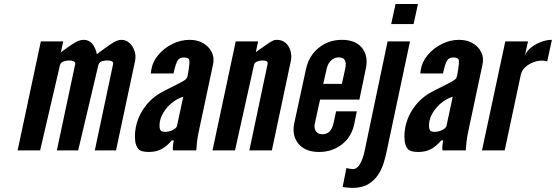

<svg xmlns="http://www.w3.org/2000/svg" viewBox="-20 -755 2791 964"><path d="M589.5 -555Q578.5 -555 565.8 -550Q553 -545 530.2 -529.5Q507.5 -514 466.5 -483Q450.5 -555 399.5 -555Q387.5 -555 374.2 -550Q361 -545 340.5 -531.5Q320 -518 285.5 -492L297.5 -547H185L68.5 0H181.5L281 -427.5Q284.5 -442 300.2 -446.8Q316 -451.5 328 -451.5Q342.5 -451.5 351 -446.5Q359.5 -441.5 357.5 -433L265.5 0H372.5L473.5 -427Q477.5 -443.5 492 -447.5Q506.5 -451.5 516.5 -451.5Q551.5 -451.5 548 -434L456 0H562.5L658 -448Q663.5 -474 655.5 -498.5Q647.5 -523 630.2 -539Q613 -555 589.5 -555Z M727.5 8Q763 8 789.8 -5.8Q816.5 -19.5 842.5 -50H852.5Q844 -7 850 0H965.5Q967.5 -27.5 969.2 -43Q971 -58.5 973 -69.8Q975 -81 978 -95L1049.5 -431Q1057 -465 1043.2 -493Q1029.5 -521 1000.5 -538Q971.5 -555 932 -555Q887 -555 845 -534Q803 -513 774.2 -478.5Q745.5 -444 739.5 -403.5L737 -386H851Q862.5 -438 872.5 -452.2Q882.5 -466.5 902.5 -466.5Q928.5 -466.5 930.5 -451.8Q932.5 -437 927.5 -407.5L922.5 -377.5Q921 -369.5 918.2 -363.8Q915.5 -358 905.2 -351.2Q895 -344.5 872.2 -333Q849.5 -321.5 808.5 -301Q751 -272.5 716 -229.5Q681 -186.5 667.2 -138.2Q653.5 -90 659 -46Q662 -23 674.2 -7.5Q686.5 8 727.5 8ZM809 -93Q793.5 -93 788 -98.8Q782.5 -104.5 781.5 -114Q778 -145 793.2 -176.5Q808.5 -208 836.8 -233.2Q865 -258.5 900 -269.5L869 -124Q866.5 -112 848.2 -102.5Q830 -93 809 -93Z M1047 0H1160L1255.5 -430Q1258 -441.5 1272 -446.5Q1286 -451.5 1298.5 -451.5Q1327 -451.5 1323.5 -433.5L1232 0H1345L1440 -448Q1445.5 -472.5 1439.2 -497Q1433 -521.5 1415.5 -538.2Q1398 -555 1369 -555Q1361.5 -555 1353.5 -552.2Q1345.5 -549.5 1326 -536.5Q1306.5 -523.5 1264.5 -493.5L1276 -547H1163.5Z M1582 8Q1647.5 8 1696.8 -30Q1746 -68 1759.5 -136L1771.5 -196H1667.5L1654.5 -136Q1642.5 -81 1598.5 -81Q1575.5 -81 1565.5 -97Q1555.5 -113 1561 -136L1587 -255H1784.5L1817 -412Q1830 -475.5 1797 -515.2Q1764 -555 1697 -555Q1630 -555 1580.5 -515Q1531 -475 1516.5 -409L1458 -139Q1444 -75.5 1478 -33.8Q1512 8 1582 8ZM1603 -334 1620.5 -411Q1626 -436 1642.5 -451.5Q1659 -467 1681 -467Q1725.5 -467 1713.5 -411L1696.5 -334Z M1944 -634H2056.5L2078.5 -735H1966ZM1749 188.5Q1798 188.5 1829.2 169.5Q1860.5 150.5 1878.8 122Q1897 93.5 1906 64.2Q1915 35 1919.5 14L2038.5 -547H1926L1811 1.5Q1803 41 1788 67.5Q1773 94 1752 94Q1747.5 94 1737.5 92.5Q1727.5 91 1719 89L1700.5 183Q1705 185 1716.5 186.2Q1728 187.5 1738.2 188Q1748.5 188.5 1749 188.5Z M2080.5 8Q2116 8 2142.8 -5.8Q2169.5 -19.5 2195.5 -50H2205.5Q2197 -7 2203 0H2318.5Q2320.5 -27.5 2322.2 -43Q2324 -58.5 2326 -69.8Q2328 -81 2331 -95L2402.5 -431Q2410 -465 2396.2 -493Q2382.5 -521 2353.5 -538Q2324.5 -555 2285 -555Q2240 -555 2198 -534Q2156 -513 2127.2 -478.5Q2098.5 -444 2092.5 -403.5L2090 -386H2204Q2215.5 -438 2225.5 -452.2Q2235.5 -466.5 2255.5 -466.5Q2281.5 -466.5 2283.5 -451.8Q2285.5 -437 2280.5 -407.5L2275.5 -377.5Q2274 -369.5 2271.2 -363.8Q2268.5 -358 2258.2 -351.2Q2248 -344.5 2225.2 -333Q2202.5 -321.5 2161.5 -301Q2104 -272.5 2069 -229.5Q2034 -186.5 2020.2 -138.2Q2006.5 -90 2012 -46Q2015 -23 2027.2 -7.5Q2039.5 8 2080.5 8ZM2162 -93Q2146.5 -93 2141 -98.8Q2135.5 -104.5 2134.5 -114Q2131 -145 2146.2 -176.5Q2161.5 -208 2189.8 -233.2Q2218 -258.5 2253 -269.5L2222 -124Q2219.5 -112 2201.2 -102.5Q2183 -93 2162 -93Z M2400 0H2514L2595 -380Q2600 -403.5 2621.2 -421.2Q2642.5 -439 2671.5 -446.8Q2700.5 -454.5 2727.5 -447L2751 -555Q2722 -555 2692 -542.8Q2662 -530.5 2640.2 -511Q2618.5 -491.5 2614 -469.5L2631 -547H2517Z"/></svg>

Font: League Gothic SemiExpanded Italic
Style: Regular
Weight: 400
Width: 6
Designer: The League of Moveable Type
Version: Version 1.600; ttfautohint (v1.8.3)